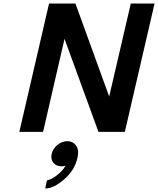

<svg xmlns="http://www.w3.org/2000/svg" viewBox="-20 -750 899 1092"><path d="M90 0 259 -730H409L601 -201L724 -730H859L690 0H540L347 -529L225 0ZM363 53Q395 53 413 78.5Q431 104 420 150Q404 219 344.5 270.5Q285 322 237 322L247 276Q274 271 306 245Q338 219 353 192Q342 196 330 196Q300 196 283.5 175.5Q267 155 274 125Q281 95 307 74Q333 53 363 53Z"/></svg>

Font: Miedinger
Style: Bold-Italic
Weight: 700
Italic angle: -13°
Version: Version 001.000